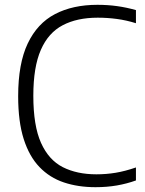

<svg xmlns="http://www.w3.org/2000/svg" viewBox="-20 -769 604 798"><path d="M377 9Q304.5 9 245.5 -10.8Q186.5 -30.5 144 -74.8Q101.5 -119 78.5 -191.2Q55.5 -263.5 55.5 -369Q55.5 -504.5 95.2 -588.2Q135 -672 208.8 -710.5Q282.5 -749 385 -749Q428 -749 467.2 -743.5Q506.5 -738 545 -727V-672.5Q505 -685 465.8 -690.2Q426.5 -695.5 386 -695.5Q300.5 -695.5 240.8 -664.2Q181 -633 149.8 -561.8Q118.5 -490.5 118.5 -371Q118.5 -246.5 150.5 -175.2Q182.5 -104 241.2 -74.2Q300 -44.5 380.5 -44.5Q422 -44.5 461 -51Q500 -57.5 545 -73V-19Q507.5 -5.5 465.8 1.8Q424 9 377 9Z"/></svg>

Font: Encode Sans SC Light
Style: Regular
Weight: 300
Version: Version 3.002